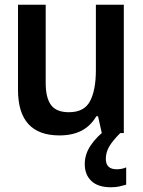

<svg xmlns="http://www.w3.org/2000/svg" viewBox="-20 -562 603 811"><path d="M231 10Q56 10 56 -183V-542H173V-212Q173 -149 195.5 -118.5Q218 -88 271 -88Q336 -88 360.5 -135Q385 -182 385 -266V-542H503V0H410L394 -71H387Q362 -29 323.5 -9.5Q285 10 231 10ZM449 229Q394 229 366 202.5Q338 176 338 131Q338 89 363.5 51.5Q389 14 430 -16L488 0Q455 33 441 57.5Q427 82 427 109Q427 153 473 153Q495 153 513 145V218Q500 222 484.5 225.5Q469 229 449 229Z"/></svg>

Font: Noto Sans Mono SemiCondensed SemiBold
Style: Regular
Weight: 600
Width: 4
Designer: Monotype Design Team
Foundry: Monotype Imaging Inc.
Version: Version 2.014; ttfautohint (v1.8.4.7-5d5b)